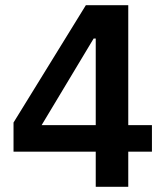

<svg xmlns="http://www.w3.org/2000/svg" viewBox="-20 -718 640 738"><path d="M473 0H348V-135H32V-247L310 -698H473V-237H564V-135H473ZM340 -570 140 -237H348V-570Z"/></svg>

Font: IBM Plex Sans SemiBold
Style: Regular
Weight: 600
Designer: Mike Abbink, Paul van der Laan, Pieter van Rosmalen
Foundry: Bold Monday
Version: Version 3.201